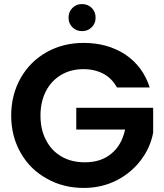

<svg xmlns="http://www.w3.org/2000/svg" viewBox="-20 -918 808 944"><path d="M716 -488C716 -488 716 -488 716 -488C694 -557 654 -611 596 -650C538 -688 470 -707 391 -707C391 -707 391 -707 391 -707C324 -707 264 -692 210 -662C155 -631 113 -589 82 -535C51 -480 35 -419 35 -350C35 -350 35 -350 35 -350C35 -281 51 -220 82 -166C113 -112 155 -70 210 -40C264 -9 325 6 392 6C392 6 392 6 392 6C452 6 506 -7 555 -32C603 -57 642 -90 673 -131C704 -172 724 -217 733 -266C733 -266 733 -388 733 -388C733 -388 355 -388 355 -388C355 -388 355 -281 355 -281C355 -281 595 -281 595 -281C595 -281 595 -281 595 -281C584 -230 562 -191 528 -163C494 -134 450 -120 397 -120C397 -120 397 -120 397 -120C354 -120 316 -129 283 -148C250 -167 225 -193 207 -228C188 -263 179 -303 179 -350C179 -350 179 -350 179 -350C179 -395 188 -435 206 -470C224 -505 249 -531 281 -550C313 -569 350 -578 391 -578C391 -578 391 -578 391 -578C428 -578 461 -570 489 -555C517 -540 539 -517 555 -488C555 -488 716 -488 716 -488ZM383 -765C383 -765 383 -765 383 -765C402 -765 418 -771 431 -784C444 -797 450 -812 450 -831C450 -831 450 -831 450 -831C450 -850 444 -866 431 -879C418 -892 402 -898 383 -898C383 -898 383 -898 383 -898C364 -898 349 -892 336 -879C323 -866 317 -850 317 -831C317 -831 317 -831 317 -831C317 -812 323 -797 336 -784C349 -771 364 -765 383 -765Z"/></svg>

Font: Girnar Poppins
Style: SemiBold
Weight: 500
Designer: Ninad Kale (Devanagari), Jonny Pinhorn (Latin)
Foundry: Indian Type Foundry
Version: ""